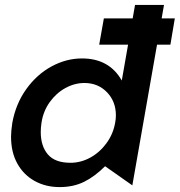

<svg xmlns="http://www.w3.org/2000/svg" viewBox="-20 -752 732 782"><path d="M648 -732H530L476 -424Q425 -514 314 -514Q250 -514 190 -481.5Q130 -449 87 -389Q44 -329 30 -251Q25 -218 25 -195Q25 -132 50.5 -86Q76 -40 121 -15Q166 10 223 10Q279 10 322.5 -11.5Q366 -33 408 -75L519 3ZM146 -214Q146 -233 149 -252Q156 -299 182.5 -336Q209 -373 246.5 -393.5Q284 -414 324 -414Q379 -414 415.5 -376.5Q452 -339 452 -282Q452 -267 449 -252Q441 -206 413.5 -168.5Q386 -131 347.5 -110Q309 -89 267 -89Q204 -89 175 -123Q146 -157 146 -214ZM692 -677H403L384 -570H674Z"/></svg>

Font: Geom Medium
Style: Italic
Weight: 500
Italic angle: -10°
Version: Version 1.102